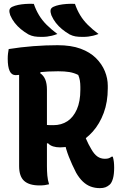

<svg xmlns="http://www.w3.org/2000/svg" viewBox="-20 -954 640 994"><path d="M408 -285Q416 -258 426.5 -233Q437 -208 452 -183Q467 -156 484 -144Q501 -132 523 -132Q535 -132 542.5 -134.5Q550 -137 558 -143H564Q568 -129 569.5 -115.5Q571 -102 571 -86Q571 -52 565 -30.5Q559 -9 549 1Q538 11 526 15.5Q514 20 497 20Q472 20 450 12Q428 4 409 -14Q390 -32 374 -60Q352 -103 336.5 -142.5Q321 -182 312 -225ZM25 -700Q87 -710 152 -715Q217 -720 278 -720Q348 -720 397 -702Q446 -684 477 -653Q508 -622 523 -585Q538 -548 538 -510V-497Q538 -426 517 -369.5Q496 -313 460.5 -273Q425 -233 381 -212Q337 -191 291 -191Q271 -191 255 -196Q239 -201 229 -212L193 -211V-313Q204 -309 216.5 -307.5Q229 -306 256 -306Q298 -306 329 -326.5Q360 -347 378 -388Q396 -429 396 -489V-504Q396 -522 393.5 -537Q391 -552 385 -566Q363 -577 339 -581Q315 -585 281 -585Q227 -585 181.5 -580Q136 -575 105 -570Q74 -565 61 -565Q40 -565 30 -586.5Q20 -608 20 -650Q20 -665 21.5 -677Q23 -689 25 -700ZM234 0Q222 3 211 4.5Q200 6 185 6Q131 6 105 -17.5Q79 -41 79 -94Q79 -158 79 -221.5Q79 -285 79 -349Q79 -413 79 -477Q79 -541 79 -604H199L188 -575Q206 -563 214.5 -542Q223 -521 223 -490Q223 -425 223 -359Q223 -293 223 -226.5Q223 -160 223 -94Q223 -69 225 -45.5Q227 -22 234 0ZM155 -934Q166 -902 182 -875.5Q198 -849 221.5 -825.5Q245 -802 277 -778Q261 -772 248.5 -769Q236 -766 223.5 -764.5Q211 -763 195 -763Q173 -763 158 -765.5Q143 -768 127 -776Q105 -789 87.5 -803.5Q70 -818 56 -836Q42 -854 33 -875Q27 -892 29 -902.5Q31 -913 44 -919Q57 -925 74 -928.5Q91 -932 111.5 -933.5Q132 -935 155 -934ZM368 -934Q379 -902 395 -875.5Q411 -849 434.5 -825.5Q458 -802 490 -778Q474 -772 461.5 -769Q449 -766 436.5 -764.5Q424 -763 408 -763Q386 -763 371 -765.5Q356 -768 340 -776Q318 -789 300.5 -803.5Q283 -818 269 -836Q255 -854 246 -875Q240 -892 242 -902.5Q244 -913 257 -919Q270 -925 287 -928.5Q304 -932 324.5 -933.5Q345 -935 368 -934Z"/></svg>

Font: Recursive Monospace Casual
Style: Bold
Weight: 700
Version: Version 1.047